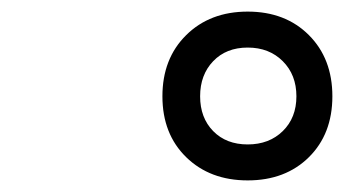

<svg xmlns="http://www.w3.org/2000/svg" viewBox="-20 -716 600 331"><path d="M301 -445Q260 -485 260 -550Q260 -615 301 -655.5Q342 -696 407 -696Q472 -696 512.5 -655.5Q553 -615 553 -550Q553 -485 512.5 -445Q472 -405 407 -405Q342 -405 301 -445ZM347.5 -610.5Q325 -587 325 -550Q325 -513 347.5 -490Q370 -467 407 -467Q444 -467 467.5 -490Q491 -513 491 -550Q491 -587 467.5 -610.5Q444 -634 407 -634Q370 -634 347.5 -610.5Z"/></svg>

Font: Titillium Web
Style: SemiBold Italic
Weight: 600
Italic angle: -13°
Version: Version 1.001;PS 57.000;hotconv 1.0.70;makeotf.lib2.5.55311